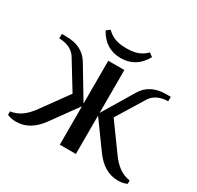

<svg xmlns="http://www.w3.org/2000/svg" viewBox="-135 -764 957 931"><g transform="rotate(30 343.0 -298.0)"><path d="M8 0V-19Q42 -24 69.5 -43.5Q97 -63 123 -100L228 -245L133 -400Q119 -422 94 -433.5Q69 -445 38 -445V-470H63Q153 -470 193 -405L298 -230V-470H388V-230L493 -405Q533 -470 623 -470H648V-445Q617 -445 592 -433.5Q567 -422 553 -400L458 -245L563 -100Q589 -63 616.5 -43.5Q644 -24 678 -19V0Q656 10 628 10Q550 10 493 -70L388 -215V0H298V-215L193 -70Q136 10 58 10Q30 10 8 0ZM213 -591 233 -606Q253 -586 278 -576Q303 -566 343 -566Q383 -566 408 -576Q433 -586 453 -606L473 -591Q429 -511 343 -511Q257 -511 213 -591Z"/></g></svg>

Font: Philosopher
Style: Regular
Weight: 400
Designer: Jovanny Lemonad
Foundry: Jovanny Lemonad
Version: Version 2.000